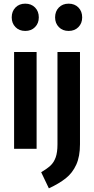

<svg xmlns="http://www.w3.org/2000/svg" viewBox="-20 -813 515 1049"><path d="M192 -718Q192 -686 171.5 -665Q151 -644 118 -644Q85 -644 64.5 -665Q44 -686 44 -718Q44 -751 64.5 -772Q85 -793 118 -793Q151 -793 171.5 -772Q192 -751 192 -718ZM180 0H57V-529H180ZM417 -25Q417 42 396.5 87Q376 132 339.5 161Q303 190 247 216L205 128Q237 109 255.5 92Q274 75 284 47.5Q294 20 294 -24V-529H417ZM429 -718Q429 -686 408.5 -665Q388 -644 355 -644Q322 -644 301.5 -665Q281 -686 281 -718Q281 -751 301.5 -772Q322 -793 355 -793Q388 -793 408.5 -772Q429 -751 429 -718Z"/></svg>

Font: Fira Sans Compressed Medium
Style: Regular
Weight: 500
Width: 1
Designer: bBox Type GmbH & Carrois Corporate GbR & Edenspiekermann AG
Foundry: bBox Type GmbH & Carrois Corporate GbR & Edenspiekermann AG
Version: Version 4.301